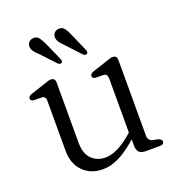

<svg xmlns="http://www.w3.org/2000/svg" viewBox="-126 -787 841 904"><g transform="rotate(-20 294.0 -335.5)"><path d="M101 -131V-381Q101 -403.5 82.5 -405L42.5 -405.5Q26 -407.5 26 -419.5Q26 -431 44.5 -437.5L113.5 -460Q125.5 -464.5 134.5 -467.2Q143.5 -470 150 -470Q171.5 -470 171.5 -447V-145.5Q171.5 -92 198.2 -64.2Q225 -36.5 268.5 -36.5Q297 -36.5 330 -52.5Q363 -68.5 402 -102L410.5 -109.5V-381Q410.5 -403.5 392 -405L351.5 -405.5Q335.5 -407.5 335.5 -419.5Q335.5 -431 354 -437.5L423 -460Q434.5 -464.5 443.8 -467.2Q453 -470 459.5 -470Q481 -470 481 -447V-67.5Q481 -43 505 -37.5L529 -32.5Q547 -27 547 -15.5Q547 0 526.5 0H454Q432.5 0 422.2 -10.5Q412 -21 412 -45.5V-74.5Q361.5 -30 319.5 -9.2Q277.5 11.5 238 11.5Q177.5 11.5 139.2 -27Q101 -65.5 101 -131ZM315 -632.5 353 -545.5Q359 -531 352 -525.5Q343.5 -519.5 333 -529L266 -601Q254 -612.5 246 -623.5Q238 -634.5 236.5 -647.5Q235.5 -661 243.8 -670.8Q252 -680.5 266 -681.5Q285 -683 295.2 -669.2Q305.5 -655.5 315 -632.5ZM187.5 -633 226.5 -546Q232.5 -532 226 -526.5Q218 -520.5 207 -529.5L140.5 -600.5Q127.5 -612 119.2 -622.8Q111 -633.5 109 -646.5Q107.5 -660 115.8 -670Q124 -680 138 -681Q156.5 -683 167 -669.5Q177.5 -656 187.5 -633Z"/></g></svg>

Font: Fraunces 9pt S050 Light
Style: Regular
Weight: 300
Version: Version 1.000; ttfautohint (v1.8.3)